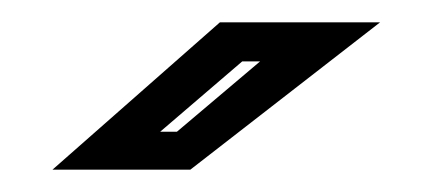

<svg xmlns="http://www.w3.org/2000/svg" viewBox="-20 -708 384 172"><path d="M27 -556 177 -688H320.5L150.5 -556ZM123.5 -590H138.5L213 -653H197Z"/></svg>

Font: Tourney Thin
Style: Bold Italic
Weight: 700
Italic angle: -12°
Version: Version 1.015